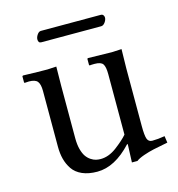

<svg xmlns="http://www.w3.org/2000/svg" viewBox="-93 -664 702 758"><g transform="rotate(-15 258.5 -285.5)"><path d="M376 -538.6H131.3Q119.1 -538.6 119.1 -553.2Q119.1 -562.5 126 -572.5Q132.8 -582.5 141.1 -582.5H385.7Q392.6 -582.5 396 -578.1Q399.4 -573.7 399.4 -567.9Q399.4 -558.6 392.1 -548.6Q384.8 -538.6 376 -538.6ZM428.7 -116.2Q428.7 -78.1 433.8 -64Q439 -49.8 454.1 -49.8Q477.1 -49.8 505.4 -54.7L509.3 -27.3Q471.2 -20 450.9 -15.6Q430.7 -11.2 408.9 -3.7Q387.2 3.9 376.5 12.2H354L356.9 -62H354Q285.2 12.2 213.4 12.2Q177.7 12.2 152.1 1Q126.5 -10.3 113 -30.3Q99.6 -50.3 93.8 -73Q87.9 -95.7 87.9 -123.5V-351.6Q87.9 -378.4 78.9 -390.1Q69.8 -401.9 43.9 -401.9Q37.1 -401.9 27.3 -400.9L24.4 -402.3V-428.2L27.3 -430.7Q94.7 -428.7 127 -428.7L163.6 -430.7L162.6 -351.1V-137.7Q162.6 -112.3 167.7 -93Q172.9 -73.7 180.7 -62.5Q188.5 -51.3 199.2 -44.2Q210 -37.1 219.5 -34.9Q229 -32.7 238.8 -32.7Q271.5 -32.7 303.7 -56.6Q337.9 -82.5 354 -101.6V-349.1Q354 -378.4 346.2 -390.1Q338.4 -401.9 312 -401.9Q298.8 -401.9 292 -400.9L290 -403.3V-427.7L292 -430.7Q362.8 -428.7 390.6 -428.7L430.2 -430.7L428.7 -352.1Z"/></g></svg>

Font: Libertinage
Style: b
Weight: 400
Designer: OSP
Foundry: OSP
Version: Version 1.0; 2008; OFL relea